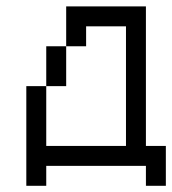

<svg xmlns="http://www.w3.org/2000/svg" viewBox="-20 -520 540 602"><path d="M437.5 0V62.5H500Q500 62.5 500 -62.5H437.5V-500H187.5Q187.5 -500 187.5 -375H125Q125 -375 125 -250H62.5V62.5H125V0ZM125 -62.5V-250H187.5Q187.5 -250 187.5 -375H250V-437.5H375Q375 -437.5 375 -62.5Z"/></svg>

Font: Unifont
Style: Regular
Weight: 500
Version: Version 15.1.04